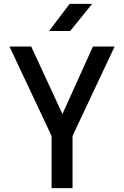

<svg xmlns="http://www.w3.org/2000/svg" viewBox="-20 -970 640 990"><path d="M246 0V-269L29 -730H141L302 -382L459 -730H571L354 -269V0ZM233 -810 339 -950H455L342 -810Z"/></svg>

Font: Tiny SemiBold
Style: Regular
Weight: 600
Designer: Philipp Nurullin, Konstantin Bulenkov
Foundry: JetBrains
Version: Version 2.251; ttfautohint (v1.8.4.7-5d5b)